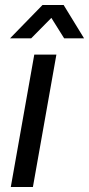

<svg xmlns="http://www.w3.org/2000/svg" viewBox="-20 -743 354 763"><path d="M20 -590.8 148.9 -723.1H232.9L314 -590.8H234.9L184.1 -671.9L104 -590.8ZM22.9 0 116.2 -525.9H204.1L110.8 0Z"/></svg>

Font: Archivo
Style: Italic
Weight: 400
Italic angle: -10°
Designer: Hector Gatti
Foundry: Omnibus-Type
Version: Version 2.001